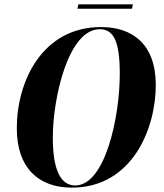

<svg xmlns="http://www.w3.org/2000/svg" viewBox="-20 -849 752 880"><path d="M335 -809H585L589 -829H339ZM309 11C585 11 694 -258 694 -459C694 -649 585 -725 443 -725C174 -725 57 -477 57 -261C57 -79 157 11 309 11ZM325 1C263 1 222 -60 222 -218C222 -400 293 -715 437 -715C501 -715 529 -660 529 -510C529 -313 462 1 325 1Z"/></svg>

Font: Noto Serif Display Condensed ExtraBold
Style: Italic
Weight: 800
Width: 3
Italic angle: -12°
Designer: Monotype Design Team
Foundry: Monotype Imaging Inc.
Version: Version 2.009